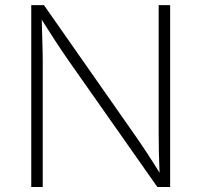

<svg xmlns="http://www.w3.org/2000/svg" viewBox="-20 -748 806 768"><path d="M105 0H150.9V-505.9C150.9 -548.8 148.4 -605.5 147 -668.9C189 -602.5 220.2 -554.7 254.4 -505.4L609.4 0H660.6V-727.5H614.7V-210.4C614.7 -166 615.7 -112.8 618.2 -57.1C584.5 -111.8 551.3 -162.1 522 -204.1L155.8 -727.5H105Z"/></svg>

Font: Raveo ExtraLight
Style: Regular
Weight: 200
Designer: Jakub Foglar, Rasmus Andersson (Inter)
Foundry: Jakubfoglar.com
Version: Version 1.100;Glyphs 3.2.3 (3260)